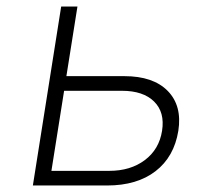

<svg xmlns="http://www.w3.org/2000/svg" viewBox="-20 -570 640 590"><path d="M81 0 168 -550H218L184 -336H362Q451 -336 495.5 -290.5Q540 -245 528 -168Q515 -88 458 -44Q401 0 309 0ZM138 -45H316Q381 -45 425 -78Q469 -111 478 -168Q487 -225 453.5 -258Q420 -291 355 -291H177Z"/></svg>

Font: JetBrains Mono NL Thin
Style: Italic
Weight: 100
Italic angle: -9°
Monospace: yes
Designer: Philipp Nurullin, Konstantin Bulenkov
Foundry: JetBrains
Version: Version 2.305; ttfautohint (v1.8.4.7-5d5b)